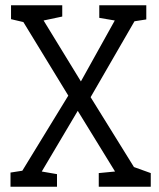

<svg xmlns="http://www.w3.org/2000/svg" viewBox="-20 -711 606 731"><path d="M20 0V-54L65 -61L240 -347L69 -627L22 -638V-691H217V-648L146 -633L288 -401L417 -633L358 -643V-691H537V-637L492 -630L325 -341L490 -75L554 -52V0H356V-52L418 -58L276 -289L139 -58L197 -48V0Z"/></svg>

Font: Kreon Light Light
Style: Regular
Weight: 300
Version: Version 2.002